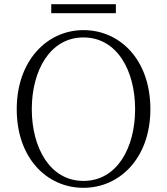

<svg xmlns="http://www.w3.org/2000/svg" viewBox="-20 -883 799 918"><path d="M225 -820H534V-863H225ZM379 15C554 15 699 -129 699 -361C699 -597 554 -739 379 -739C205 -739 60 -593 60 -361C60 -126 205 15 379 15ZM379 -18C219 -18 132 -177 132 -361C132 -545 219 -704 379 -704C540 -704 626 -545 626 -361C626 -177 540 -18 379 -18Z"/></svg>

Font: Noto Serif CJK SC ExtraLight
Style: Regular
Weight: 200
Designer: Ryoko NISHIZUKA 西塚涼子 (kana & ideographs); Frank Grießhammer (Latin, Greek & Cyrillic); Wenlong ZHANG 张文龙 (bopomofo); San
Foundry: Adobe
Version: Version 2.001;hotconv 1.1.0;makeotfexe 2.6.0